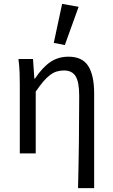

<svg xmlns="http://www.w3.org/2000/svg" viewBox="-20 -790 581 989"><path d="M382 179Q385 59 386.5 -66Q388 -191 388 -297Q388 -366 370 -396.5Q352 -427 309 -427Q289 -427 271.5 -421.5Q254 -416 237 -403Q220 -390 202.5 -369.5Q185 -349 164 -318V0H82V-353Q82 -382 81 -415Q80 -448 75 -486H150L157 -385H160Q198 -442 238.5 -470Q279 -498 333 -498Q404 -498 434.5 -450Q465 -402 465 -308V179ZM257 -569 300 -770 385 -755 314 -558Z"/></svg>

Font: Pinyin1712
Style: Regular
Weight: 400
Version: Version 1